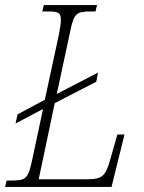

<svg xmlns="http://www.w3.org/2000/svg" viewBox="-39 -734 566 754"><path d="M-19 0H399L450 -206H422L396 -115C376 -41 364 -30 300 -30H113L176 -329L339 -413L346 -449L184 -365L237 -612C251 -683 263 -689 318 -689H336L342 -714H133L127 -689H146C190 -689 200 -686 200 -653C200 -643 197 -622 192 -597L137 -342L30 -285L22 -249L130 -306L86 -100C71 -30 60 -25 3 -25H-13Z"/></svg>

Font: Noto Serif Condensed ExtraLight
Style: Italic
Weight: 200
Width: 3
Italic angle: -12°
Designer: Monotype Design Team
Foundry: Monotype Imaging Inc.
Version: Version 2.013